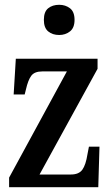

<svg xmlns="http://www.w3.org/2000/svg" viewBox="-20 -781 463 801"><path d="M18 0V-40L259 -483H156Q124 -483 110.5 -465Q97 -447 88 -407L83 -387H37L46 -536H387V-494L145 -53H276Q309 -53 323.5 -73Q338 -93 345 -138L351 -169H395L390 0ZM227 -635Q199 -635 181 -650Q163 -665 163 -698Q163 -732 181 -746.5Q199 -761 227 -761Q253 -761 272 -746.5Q291 -732 291 -698Q291 -665 272 -650Q253 -635 227 -635Z"/></svg>

Font: Noto Serif Tamil ExtraCondensed SemiBold
Style: Regular
Weight: 600
Width: 2
Designer: Indian Type Foundry, Tom Grace, and the Monotype Design Team
Foundry: Monotype Imaging Inc.
Version: Version 2.004; ttfautohint (v1.8.4.7-5d5b)